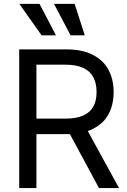

<svg xmlns="http://www.w3.org/2000/svg" viewBox="-20 -959 648 979"><path d="M78 -707.2H318.4Q398.8 -707.2 452.9 -679.6Q506.9 -651.9 533.1 -603.1Q559.4 -554.2 559.4 -489.6Q559.4 -425.4 533.5 -377.1Q507.6 -328.7 453.7 -301.8Q399.9 -274.9 319.8 -274.9H126.4V-354.3H315.6Q370.9 -354.3 405.7 -370.5Q440.6 -386.7 456.5 -416.6Q472.4 -446.5 472.4 -489.6Q472.4 -533.1 456.5 -564.2Q440.6 -595.3 405.4 -612.2Q370.2 -629.1 314.9 -629.1H165.7V0H78ZM587 0H484.8L313.5 -317.7H413ZM78.7 -939.2H181.6L265.2 -779H192ZM255.5 -939.2H360.5L412.3 -779H339.8Z"/></svg>

Font: Pretendard Variable
Style: Regular
Weight: 400
Designer: Base glyphs from Inter by Rasmus Andersson; Hangul glyphs from Noto Sans CJK(Source Han Sans) by Jang Soo-young and Kang
Foundry: Kil Hyung-jin
Version: Version 1.100;FEAKit 1.0